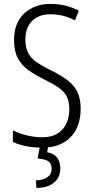

<svg xmlns="http://www.w3.org/2000/svg" viewBox="-20 -740 472 975"><path d="M371.6 -275.9Q389.6 -241.2 389.6 -188.5Q389.6 -94.7 337.4 -42.5Q284.7 9.8 196.3 9.8Q108.4 9.8 45.4 -19V-19.5V-77.1V-78.1L45.9 -77.6Q78.6 -61.5 117.7 -52.2Q157.7 -43 195.3 -43Q260.3 -43 295.9 -81.5Q331.5 -120.1 332 -185.5Q332 -225.1 317.9 -252Q304.7 -277.3 274.4 -297.4Q250 -314 199.2 -339.4Q155.3 -361.3 122.1 -385.3Q89.4 -409.2 70.3 -444.8Q51.3 -481 51.3 -537.6Q51.3 -623.5 103 -671.9Q155.3 -720.2 236.3 -720.2Q277.3 -720.2 314.5 -710.7Q351.6 -701.2 379.4 -686L379.9 -685.5L360.8 -636.7L360.4 -636.2L359.9 -636.7Q328.6 -653.3 296.9 -660.6Q265.6 -667.5 236.8 -667.5H236.3Q176.8 -667.5 142.6 -633.3Q108.9 -599.1 108.9 -539.6Q108.9 -497.1 124 -469.7Q138.7 -442.4 167 -423.3Q195.8 -403.8 236.8 -383.8Q285.6 -359.9 319.8 -335Q354 -309.6 371.6 -275.9ZM224.6 2 219.7 33.2Q286.1 43.9 286.1 116.7Q286.1 161.1 253.9 187.7Q221.7 214.4 165 214.4L162.1 175.8Q196.8 175.8 219.5 160.6Q242.2 145.5 242.2 117.7Q242.2 92.8 227.8 80.8Q213.4 68.8 170.9 64.5L183.1 2Z"/></svg>

Font: MAUL Condensed Light
Style: Light
Weight: 300
Designer: MAUL
Version: Version 2.137; 2017; ttfautohint (v1.8.3)